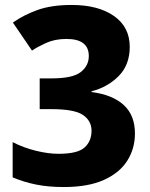

<svg xmlns="http://www.w3.org/2000/svg" viewBox="-20 -744 603 774"><path d="M237 10Q175 10 125.5 0Q76 -10 31 -29V-171Q76 -148 125.5 -136Q175 -124 216 -124Q293 -124 321 -149.5Q349 -175 349 -217Q349 -257 314.5 -280.5Q280 -304 188 -304H140V-428H188Q273 -428 305.5 -453.5Q338 -479 338 -518Q338 -587 248 -587Q201 -587 165 -570.5Q129 -554 109 -540L32 -653Q74 -683 130.5 -703.5Q187 -724 269 -724Q376 -724 439.5 -679.5Q503 -635 503 -555Q503 -482 458 -437Q413 -392 349 -376V-373Q434 -362 479 -320.5Q524 -279 524 -206Q524 -145 493 -96Q462 -47 398.5 -18.5Q335 10 237 10Z"/></svg>

Font: Noto Sans Gurmukhi UI ExtraBold
Style: Regular
Weight: 800
Designer: Jelle Bosma - Monotype Design Team
Foundry: Monotype Imaging Inc.
Version: Version 2.004; ttfautohint (v1.8.4.7-5d5b)